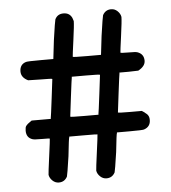

<svg xmlns="http://www.w3.org/2000/svg" viewBox="-47 -654 620 698"><g transform="rotate(-5 262.5 -305.5)"><path d="M36 -198Q36 -204 37 -209Q38 -214 41.5 -217.5Q45 -221 46.5 -222.5Q48 -224 54 -228Q60 -232 61 -233H131V-236Q132 -239 140.5 -307.5Q149 -376 149 -377Q149 -379 105 -379L61 -380Q36 -392 36 -414Q36 -440 59 -447Q65 -449 112 -449H159Q163 -480 167 -517Q177 -587 179 -592Q188 -611 210 -611Q232 -611 241 -592L245 -580Q245 -565 237.5 -510.5Q230 -456 230 -451Q230 -449 282 -449H333Q337 -480 341 -517Q351 -587 353 -592Q363 -611 384 -611Q397 -611 407 -601.5Q417 -592 419 -580Q419 -565 411.5 -510.5Q404 -456 404 -451Q404 -449 431 -449Q459 -449 465 -447Q489 -439 489 -414Q489 -394 463 -380L428 -379H394V-376Q393 -373 384.5 -304.5Q376 -236 376 -235Q376 -233 419 -233H463Q464 -232 467.5 -230Q471 -228 472 -227Q473 -226 476 -223.5Q479 -221 480.5 -220Q482 -219 484 -216Q486 -213 487 -210.5Q488 -208 488.5 -205Q489 -202 489 -198Q489 -173 465 -165Q459 -163 412 -163H366V-161Q364 -159 357 -92Q347 -24 345 -19Q335 0 314 0Q301 0 291 -9.5Q281 -19 279 -31Q279 -38 287 -97Q295 -156 295 -162Q295 -163 244 -163H192V-161Q190 -159 183 -92Q173 -24 171 -19Q161 0 140 0Q127 0 117 -9.5Q107 -19 105 -31Q105 -38 113 -97Q121 -156 121 -162Q121 -163 93 -163Q65 -163 59 -165Q36 -172 36 -198ZM323 -377Q323 -379 272 -379H220V-376Q219 -373 210.5 -304.5Q202 -236 202 -235Q202 -233 253 -233H305V-236Q306 -239 314.5 -307.5Q323 -376 323 -377Z"/></g></svg>

Font: MathJax_Typewriter
Style: Regular
Weight: 400
Version: Version 1.1